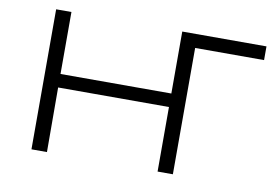

<svg xmlns="http://www.w3.org/2000/svg" viewBox="-75 -828 1367 952"><g transform="rotate(10 608.5 -352.5)"><path d="M135 0V-705H212V-393H770V-705H1194V-636H847V0H770V-325H212L213 0Z"/></g></svg>

Font: Nunito Sans 7pt Expanded Light
Style: Regular
Weight: 300
Width: 7
Designer: Vernon Adams
Foundry: Vernon Adams
Version: Version 3.101;gftools[0.9.27]